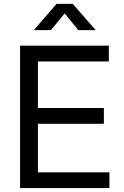

<svg xmlns="http://www.w3.org/2000/svg" viewBox="-20 -961 634 981"><path d="M82.5 0V-727.5H536.1V-647H173.8V-409.2H510.7V-328.6H173.8V-80.6H539.1V0ZM240.2 -807.1H155.3V-810.1L269 -941.4H351.6L466.3 -810.1V-807.1H379.9L310.5 -892.6Z"/></svg>

Font: Inter 20pt
Style: Regular
Weight: 400
Version: Version 4.001;git-66647c0bb